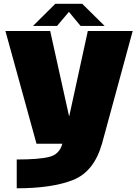

<svg xmlns="http://www.w3.org/2000/svg" viewBox="-20 -756 736 1010"><path d="M172 0H308Q293 55.5 240 69Q187 83 68 83V234.5Q254 234.5 364.2 190.8Q474.5 147 516.5 0L678 -593H442L344.5 -146H343L244 -593H8.5ZM153.5 -619.5H280L342.5 -693.5L404 -619.5H530.5L412.5 -736H271Z"/></svg>

Font: Anybody Thin Black
Style: Regular
Weight: 900
Version: Version 1.113;gftools[0.9.25]